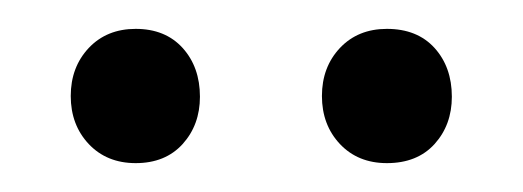

<svg xmlns="http://www.w3.org/2000/svg" viewBox="-20 -644 362 133"><path d="M74 -531Q54 -531 41.5 -544.2Q29 -557.5 29 -577.5Q29 -597.5 41.5 -610.8Q54 -624 74 -624Q94.5 -624 106.5 -610.8Q118.5 -597.5 118.5 -577Q118.5 -557.5 106.5 -544.2Q94.5 -531 74 -531ZM248 -531Q228 -531 215.5 -544.2Q203 -557.5 203 -577.5Q203 -597.5 215.5 -610.8Q228 -624 248 -624Q269 -624 281 -610.8Q293 -597.5 293 -577Q293 -557.5 281 -544.2Q269 -531 248 -531Z"/></svg>

Font: Fraunces Light
Style: Regular
Weight: 300
Version: Version 1.000;[b76b70a41]